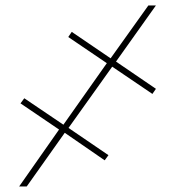

<svg xmlns="http://www.w3.org/2000/svg" viewBox="-20 -675 620 695"><path d="M386.2 -433.6 228 -211.9 372.6 -113.3 358.9 -94.7 214.4 -194.3 76.7 0H49.3L193.8 -206.1L54.2 -300.8L67.9 -319.3L209.5 -223.6L366.7 -446.3L227.1 -541L239.7 -559.6L380.4 -463.9L517.1 -655.3H544.4L399.9 -452.1L544.4 -353.5L531.7 -335Z"/></svg>

Font: Inter 17pt Thin
Style: Italic
Weight: 250
Italic angle: -9.3988°
Version: Version 4.001;git-66647c0bb